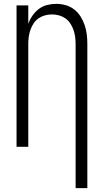

<svg xmlns="http://www.w3.org/2000/svg" viewBox="-20 -763 540 998"><path d="M373 215V-535Q373 -554 370.5 -572Q368 -590 362 -607.5Q356 -625 345.5 -641Q335 -657 320 -667.5Q305 -678 287 -683Q269 -688 250 -688Q231 -688 213 -683Q195 -678 180 -667.5Q165 -657 154.5 -641Q144 -625 138 -607.5Q132 -590 129.5 -572Q127 -554 127 -535V0H66V-735H127V-639Q135 -662 149 -682Q163 -702 182 -716.5Q201 -731 225 -737Q249 -743 273 -743Q297 -743 321.5 -736Q346 -729 365.5 -714Q385 -699 398.5 -677.5Q412 -656 420 -632.5Q428 -609 431 -584.5Q434 -560 434 -535V215Z"/></svg>

Font: Iosevka SS18 Light
Style: Regular
Weight: 300
Monospace: yes
Designer: Belleve Invis
Foundry: Belleve Invis
Version: Version 25.1.1; ttfautohint (v1.8.4)